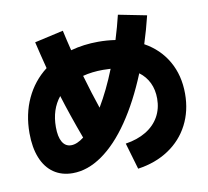

<svg xmlns="http://www.w3.org/2000/svg" viewBox="-88 -886 1114 1026"><g transform="rotate(-10 469.0 -373.5)"><path d="M745.1 -310.5Q745.1 -358.4 727.1 -396.2Q709 -434.1 674.3 -460Q615.2 -315.4 543.7 -211.2Q472.2 -106.9 392.8 -51.5Q313.5 3.9 232.4 3.9Q172.9 3.9 129.6 -25.9Q86.4 -55.7 63.7 -112.1Q41 -168.5 41 -246.1Q41 -350.1 80.1 -433.8Q119.1 -517.6 191.4 -573.2Q170.4 -654.3 155.3 -719.7L311.5 -754.9Q322.8 -703.1 337.4 -644.5Q408.2 -664.1 487.3 -664.1Q534.7 -664.1 580.1 -657.2Q601.1 -725.1 616.2 -788.1L769.5 -757.8Q751.5 -683.6 727.5 -608.4Q808.6 -563.5 852.5 -486.8Q896.5 -410.2 896.5 -310.5Q896.5 -217.3 857.9 -142.6Q819.3 -67.9 747.8 -20.3Q676.3 27.3 580.1 41L538.1 -102.5Q602.5 -112.3 649.2 -140.4Q695.8 -168.5 720.5 -212.2Q745.1 -255.9 745.1 -310.5ZM250 -144.5Q281.7 -144.5 319.3 -173.8Q270.5 -305.7 237.3 -413.6Q185.5 -349.6 185.5 -253.9Q185.5 -201.2 202.1 -172.9Q218.8 -144.5 250 -144.5ZM433.6 -315.9Q484.4 -400.9 527.8 -510.3Q508.3 -511.7 487.3 -511.7Q426.3 -511.7 376.5 -498.5Q405.3 -398.9 433.6 -315.9Z"/></g></svg>

Font: Pretendard JP Black
Style: Regular
Weight: 900
Designer: Base glyphs from Inter by Rasmus Andersson; Hangeul glyphs from Noto Sans CJK(Source Han Sans) by Jang Soo-young and Kan
Foundry: Kil Hyung-jin
Version: Version 1.309